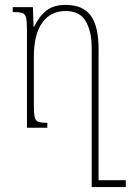

<svg xmlns="http://www.w3.org/2000/svg" viewBox="-20 -521 533 783"><path d="M247 -501Q318 -501 350 -457.5Q382 -414 382 -320V214H493V242H354V-323Q354 -392 330 -434Q306 -476 248 -476Q186 -476 152 -428Q118 -380 118 -289V-95Q118 -59 121.5 -43.5Q125 -28 137 -24Q149 -20 173 -20V0H90V-397Q90 -432 86.5 -448Q83 -464 70.5 -468Q58 -472 32 -472V-492H114L117 -412H119Q140 -455 169.5 -478Q199 -501 247 -501Z"/></svg>

Font: Noto Serif Armenian Condensed Thin
Style: Regular
Weight: 100
Width: 3
Designer: Monotype Design Team
Foundry: Monotype Imaging Inc.
Version: Version 2.008; ttfautohint (v1.8.4.7-5d5b)